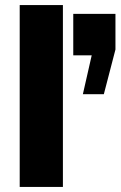

<svg xmlns="http://www.w3.org/2000/svg" viewBox="-20 -740 477 760"><path d="M229 -720V0H58V-720ZM343 -521H270V-685H437V-544L391 -367H308Z"/></svg>

Font: Chivo ExtraBold
Style: Regular
Weight: 800
Designer: Hector Gatti
Foundry: Omnibus-Type
Version: Version 1.007